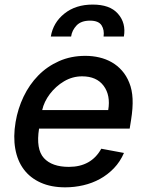

<svg xmlns="http://www.w3.org/2000/svg" viewBox="-20 -792 629 823"><path d="M46.9 -269.2Q56.5 -326.3 81.1 -377.8Q105.8 -429.3 143.8 -468.2Q181.8 -507.1 232.8 -529.8Q283.7 -552.6 345.9 -552.6Q377.1 -552.6 405.9 -545.8Q434.7 -539.1 459.2 -525Q483.7 -511 502.8 -489.3Q522 -467.7 534.1 -437.5Q546.5 -407.3 548.3 -368.3Q550.1 -329.2 541.9 -278.4L535.9 -240.8H147.4Q133.5 -152.3 168.3 -114.3Q202.8 -76.7 275.2 -76.7Q371.1 -76.7 414.1 -154.5L511.4 -136.4Q495 -98.7 468.4 -71Q441.8 -43.3 408.6 -25Q375.4 -6.7 337.2 2.1Q299 11 259.6 11Q199.2 11 154.5 -9.1Q109.7 -29.1 82.2 -65.7Q54.7 -102.3 45.5 -154.1Q36.2 -206 46.9 -269.2ZM160.9 -320.3H443.9Q454.5 -383.2 424.4 -424Q394.2 -464.8 332 -464.8Q290.5 -464.8 254.6 -443.5Q236.5 -432.9 221.1 -418.9Q205.6 -404.8 193.5 -388.8Q181.5 -372.9 173.1 -355.5Q164.8 -338.1 160.9 -320.3ZM256 -733.7Q304.3 -772.4 377.1 -772.4Q413.7 -772.4 440.5 -763Q467.3 -753.6 485.1 -733.7Q521 -693.5 511 -635.3H424Q427.9 -663.7 415.5 -683.2Q402.7 -703.5 365.8 -703.5Q327.8 -703.5 308.2 -682.9Q288.4 -661.9 284.8 -635.3H197.8Q207.7 -695 256 -733.7Z"/></svg>

Font: Inter P Medium
Style: Italic
Weight: 500
Italic angle: 9.39999°
Designer: Rasmus Andersson
Foundry: rsms
Version: Version 3.018;git-588b23468